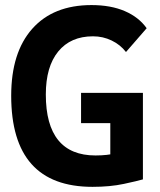

<svg xmlns="http://www.w3.org/2000/svg" viewBox="-20 -723 626 753"><path d="M342.8 9.8Q183.3 9.8 103.6 -79.6Q23.9 -168.9 23.9 -347.7Q23.9 -517.1 106.4 -610.1Q189 -703.1 338.9 -703.1Q414.6 -703.1 469.5 -679.4Q524.4 -655.8 555.2 -612.3L474.1 -519Q451.7 -547.9 417.7 -564.2Q383.8 -580.6 344.7 -580.6Q257 -580.6 208.3 -521Q159.7 -461.4 159.7 -352.5Q159.7 -232.9 208.6 -173.1Q257.5 -113.3 354.5 -113.3Q400.9 -113.3 436.3 -122.3Q471.7 -131.3 494.1 -137.7L540.5 -19.5Q519.1 -13.2 465.4 -1.7Q411.6 9.8 342.8 9.8ZM412.6 -19.5V-358.9H540.5V-19.5ZM297.9 -240.2V-358.9H537.6V-240.2Z"/></svg>

Font: Cascadia Code
Style: Regular
Weight: 400
Monospace: yes
Designer: Aaron Bell
Foundry: Saja Typeworks
Version: Version 2106.017